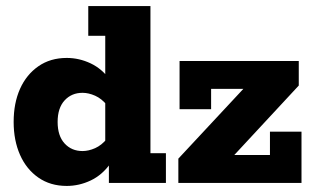

<svg xmlns="http://www.w3.org/2000/svg" viewBox="-20 -603 1035 633"><path d="M200 10Q146 10 106.5 -17.5Q67 -45 46 -92.5Q25 -140 25 -201Q25 -263 46 -310Q67 -357 106.5 -384.5Q146 -412 200 -412Q241 -412 279 -394Q317 -376 344 -338L327 -332V-485H271V-583H476V-98H527V0H339V-78L344 -64Q317 -26 279 -8Q241 10 200 10ZM252 -105Q272 -105 293.5 -114.5Q315 -124 333 -146L327 -94V-301L333 -256Q315 -278 293.5 -287.5Q272 -297 252 -297Q216 -297 193 -272Q170 -247 170 -201Q170 -155 193 -130Q216 -105 252 -105ZM568 0V-80L814 -344L832 -310H676V-243H572V-402H965V-321L720 -57L700 -92H870V-169H974V0Z"/></svg>

Font: Rokkitt SemiBold ExtraBold
Style: Regular
Weight: 800
Version: Version 3.103